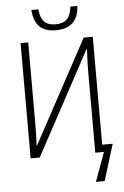

<svg xmlns="http://www.w3.org/2000/svg" viewBox="-68 -959 764 1185"><g transform="rotate(-5 314.0 -366.5)"><path d="M477.1 179.7 542.5 0H488.8V-505.4Q488.8 -527.3 489.5 -550.3Q490.2 -573.2 491.2 -596.2Q492.2 -619.1 493.7 -640.6H490.2L144.5 0H88.4V-713.9H135.7V-210Q135.7 -189.9 135.3 -169.2Q134.8 -148.4 134 -125.5Q133.3 -102.5 131.8 -76.7H135.3L479.5 -713.9H535.6V-45.4H600.6L531.2 179.7ZM314 -773.9Q269.5 -773.9 239.5 -788.3Q209.5 -802.7 192.9 -833.3Q176.3 -863.8 172.4 -911.6H215.8Q221.2 -857.4 244.6 -834Q268.1 -810.5 314 -810.5Q360.8 -810.5 384.8 -834.5Q408.7 -858.4 414.1 -911.6H457.5Q455.1 -865.7 438 -835.2Q420.9 -804.7 389.9 -789.3Q358.9 -773.9 314 -773.9Z"/></g></svg>

Font: Open Sans SemiCondensed Light
Style: Regular
Weight: 300
Width: 4
Designer: Monotype Design Team
Foundry: Monotype Imaging Inc.
Version: Version 3.000